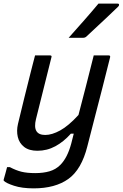

<svg xmlns="http://www.w3.org/2000/svg" viewBox="-33 -837 676 1057"><path d="M160 -532H242Q254 -532 250 -521L165 -181Q144 -94 216 -94Q253 -94 298.5 -119Q344 -144 399 -204Q420 -284 440 -362Q460 -440 483 -532H565Q576 -532 573 -521Q551 -432 531 -354.5Q511 -277 491 -199.5Q471 -122 448 -32Q416 96 343.5 148Q271 200 152 200Q88 200 44 185.5Q0 171 -11 159Q-15 155 -12 149Q-7 132 -3 117Q1 102 6 83H21Q55 101 85.5 108.5Q116 116 161 116Q205 116 239.5 106Q274 96 299 71Q338 32 359 -46Q366 -73 373 -101H357Q318 -57 272 -32Q226 -7 173 -7Q127 -7 100 -28Q73 -49 65 -83Q57 -117 66 -155Q83 -226 100 -295Q117 -364 135 -435Q141 -458 147 -482Q153 -506 160 -532ZM509 -817H615Q622 -817 622.5 -811Q623 -805 617 -800Q586 -770 560 -745.5Q534 -721 506.5 -695.5Q479 -670 444 -637Q436 -629 425 -629H345Q385 -674 427 -721.5Q469 -769 509 -817Z"/></svg>

Font: Recursive Sn Lnr St
Style: Italic
Weight: 400
Italic angle: -15°
Version: Version 1.079;hotconv 1.0.112;makeotfexe 2.5.65598; ttfautoh